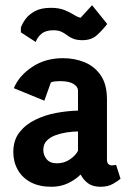

<svg xmlns="http://www.w3.org/2000/svg" viewBox="-20 -712 501 736"><path d="M177 4Q131 4 98.5 -13Q66 -30 48.5 -60.5Q31 -91 31 -129Q31 -174 54 -204Q77 -234 114.5 -252.5Q152 -271 195 -279Q238 -287 279 -288V-365Q279 -379 262 -390Q245 -401 210 -401Q201 -401 191 -400Q181 -399 175 -396L150 -326L33 -374Q53 -422 103.5 -455.5Q154 -489 221 -489Q266 -489 304 -473.5Q342 -458 366 -423.5Q390 -389 390 -331V-101Q390 -88 395.5 -83Q401 -78 409 -78Q414 -78 419 -79Q424 -80 425 -80L442 -27Q435 -20 414.5 -8Q394 4 366 4Q336 4 318 -9Q300 -22 289 -43Q269 -23 240.5 -9.5Q212 4 177 4ZM198 -86Q226 -86 248 -101Q270 -116 279 -134V-208Q259 -208 236 -204.5Q213 -201 192.5 -193.5Q172 -186 159 -172.5Q146 -159 146 -137Q146 -117 159 -101.5Q172 -86 198 -86ZM117 -551 60 -588V-606Q65 -621 77.5 -638.5Q90 -656 113.5 -669Q137 -682 175 -682Q206 -682 227 -673.5Q248 -665 263 -655.5Q278 -646 289 -644L333 -692L391 -620Q370 -593 349.5 -575.5Q329 -558 296 -558Q275 -558 261 -563.5Q247 -569 237 -577Q227 -585 215 -590.5Q203 -596 184 -596Q155 -596 139 -582.5Q123 -569 117 -551Z"/></svg>

Font: Kreon Light SemiBold
Style: Regular
Weight: 600
Version: Version 2.002